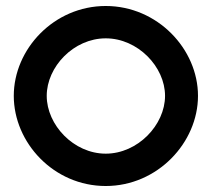

<svg xmlns="http://www.w3.org/2000/svg" viewBox="-20 -610 711 641"><path d="M333 -482C440 -482 531 -387 531 -290C531 -193 440 -97 333 -97C226 -97 136 -193 136 -290C136 -387 226 -482 333 -482ZM333 11C506 11 641 -134 641 -290C641 -446 506 -590 333 -590C160 -590 26 -446 26 -290C26 -134 159 11 333 11Z"/></svg>

Font: Charger
Style: ExBd
Weight: 400
Designer: Jasper
Foundry: Cannot Into Space Fonts
Version: Version 0.99